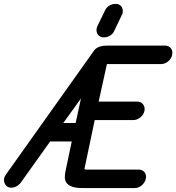

<svg xmlns="http://www.w3.org/2000/svg" viewBox="-20 -956 897 977"><path d="M819 -724Q839 -724 849.5 -710.5Q860 -697 856 -677Q852 -657 835.5 -643.5Q819 -630 799 -630H524L482 -439H678Q697 -439 708 -425Q719 -411 715 -392Q711 -372 694 -358.5Q677 -345 658 -345H462L410 -98Q409 -96 411.5 -94.5Q414 -93 423 -93H685Q705 -93 715.5 -79.5Q726 -66 722 -46Q717 -26 701 -12.5Q685 1 665 1H403Q366 1 346 -6.5Q326 -14 317.5 -27Q309 -40 310 -58.5Q311 -77 316 -98L345 -236H235L86 -27Q77 -15 64 -8Q51 -1 38 -1Q17 -1 7.5 -16Q-2 -31 1 -48Q3 -59 11 -69L461 -702Q476 -719 507 -723Q514 -724 527 -724ZM514 -902Q521 -918 535.5 -927Q550 -936 566 -936H572Q575 -936 579 -935Q594 -931 600.5 -918.5Q607 -906 604 -889Q603 -886 602 -883.5Q601 -881 599 -878L562 -800Q555 -784 540.5 -775Q526 -766 511 -766H504Q501 -766 498 -767Q483 -771 476 -783.5Q469 -796 472 -812Q473 -816 474 -818.5Q475 -821 476 -824ZM392 -455 302 -330H365Z"/></svg>

Font: VDS
Style: Italic
Weight: 400
Designer: artmaker
Foundry: artmaker
Version: Version 1.000 2009 initial release